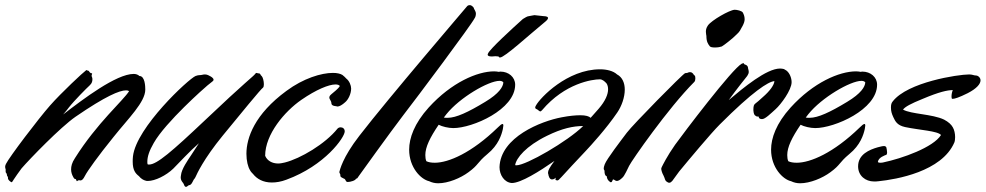

<svg xmlns="http://www.w3.org/2000/svg" viewBox="-123 -696 3840 748"><path d="M237 -388C237 -395 234 -396 234 -401C234 -402 234 -404 235 -406C236 -408 236 -409 236 -409C236 -412 232 -409 228 -413C223 -417 225 -421 218 -421C218 -421 216 -423 214 -423C213 -423 213 -422 211 -421C203 -416 116 -335 72 -285C27 -234 -87 -84 -100 -57C-102 -53 -103 -49 -103 -46C-103 -42 -102 -39 -101 -37V-28C-101 -26 -101 -24 -99 -22C-94 -17 -98 -12 -93 -8C-92 -7 -92 -7 -92 -2C-92 1 -91 6 -79 14C-76 14 -73 10 -70 4C-63 -6 -50 -26 -39 -40C-7 -77 112 -200 171 -241C289 -322 343 -344 368 -344C373 -344 377 -343 380 -341C358 -305 255 -217 169 -80C157 -62 154 -48 154 -36C154 -24 158 -14 162 -7C169 7 171 -3 174 5C175 9 176 10 177 10C178 10 180 6 186 6C187 7 189 7 190 7C196 7 201 3 208 -11C217 -29 259 -88 319 -162C377 -235 443 -298 443 -347C443 -359 442 -400 420 -400C415 -405 407 -408 398 -408C330 -408 201 -310 123 -250C134 -262 141 -272 145 -277C166 -304 216 -354 226 -363C236 -372 237 -380 237 -388Z M705 -379C708 -381 709 -383 709 -386C709 -389 705 -394 698 -398C692 -401 685 -406 676 -406C673 -406 670 -406 667 -405C656 -402 652 -405 639 -400C612 -389 408 -200 395 -87C394 -79 394 -72 394 -66C394 -33 405 -20 418 -10C426 0 436 6 445 8C447 9 450 9 453 9C481 9 524 -12 552 -39C575 -62 617 -108 652 -138L622 -92C608 -71 584 -37 582 -13C582 -10 581 -8 581 -6C581 11 591 14 594 24C596 30 599 32 602 32C604 32 607 30 609 28C614 23 619 29 627 13C635 -4 634 4 639 -7C644 -18 669 -75 745 -168C814 -252 893 -349 902 -355C904 -357 905 -362 905 -368C905 -380 901 -395 897 -399C890 -404 893 -410 885 -410C881 -410 878 -412 876 -412C875 -412 873 -411 871 -408C866 -400 834 -378 675 -227C547 -106 488 -55 458 -55C456 -55 454 -55 452 -56C451 -59 451 -62 451 -66C451 -85 458 -108 476 -139C522 -220 675 -355 685 -363Z M993 4C1143 -51 1220 -161 1220 -184C1220 -195 1212 -200 1204 -200C1199 -200 1195 -198 1192 -195C1144 -135 1047 -78 987 -63C978 -61 969 -59 961 -59C937 -59 918 -70 910 -89C910 -173 986 -262 1051 -307C1109 -347 1158 -367 1184 -367C1192 -367 1198 -365 1201 -361C1194 -349 1178 -338 1168 -329C1162 -324 1160 -320 1160 -316C1160 -309 1168 -303 1168 -294C1168 -281 1189 -283 1192 -281C1199 -281 1210 -287 1222 -298C1234 -308 1245 -331 1245 -351C1245 -363 1238 -381 1226 -390C1223 -394 1217 -399 1211 -404C1203 -409 1190 -412 1174 -412C1129 -412 1059 -391 993 -342C869 -251 837 -159 837 -97C837 -69 843 -46 851 -33C854 -27 859 -22 863 -18C878 1 902 15 936 15C953 15 972 12 993 4Z M1727 -656C1721 -665 1725 -665 1718 -671C1715 -674 1711 -676 1707 -676C1703 -676 1700 -675 1697 -672C1689 -662 1392 -316 1277 -167C1211 -82 1201 -33 1199 -26C1199 -21 1203 -19 1203 -14V-11C1203 -6 1211 -3 1217 0C1225 2 1222 13 1232 13C1242 13 1263 7 1264 0H1265C1268 0 1270 -2 1274 -9C1279 -16 1396 -179 1448 -247C1500 -314 1714 -600 1726 -625C1729 -629 1731 -636 1731 -643C1731 -648 1729 -652 1727 -656Z M1836 -193 1838 -207C1838 -211 1837 -213 1835 -213C1831 -213 1825 -208 1816 -199C1714 -100 1624 -62 1571 -62C1557 -62 1546 -64 1538 -68C1535 -75 1534 -83 1534 -92C1534 -123 1552 -160 1586 -210C1599 -203 1624 -197 1643 -197C1718 -197 1884 -269 1884 -366C1884 -396 1858 -417 1827 -417C1824 -417 1823 -417 1821 -416C1815 -417 1809 -418 1802 -418C1737 -418 1636 -375 1547 -277C1491 -215 1471 -158 1471 -113C1471 -43 1517 3 1549 10C1559 15 1571 18 1584 18C1623 18 1671 -2 1702 -25C1743 -55 1734 -61 1776 -96C1819 -131 1831 -171 1836 -193ZM1767 -299C1701 -259 1654 -237 1621 -237C1616 -237 1611 -237 1606 -238C1609 -242 1612 -246 1616 -251C1668 -316 1780 -381 1823 -381C1830 -381 1835 -379 1838 -375C1837 -358 1822 -332 1767 -299ZM2003 -613C2010 -619 2012 -623 2012 -626C2012 -633 1997 -633 1996 -633C1994 -633 1961 -637 1959 -637C1955 -637 1940 -633 1937 -633C1931 -633 1921 -626 1914 -622C1874 -586 1783 -503 1778 -487C1777 -485 1777 -484 1777 -483C1777 -477 1785 -476 1794 -476C1798 -476 1803 -477 1807 -477C1809 -477 1816 -476 1819 -476C1821 -475 1820 -472 1825 -472C1843 -472 1937 -559 2003 -613Z M2282 -258C2299 -283 2311 -317 2311 -347C2311 -372 2302 -395 2281 -406C2266 -420 2240 -426 2215 -426C2087 -426 1981 -315 1965 -285C1963 -282 1962 -279 1962 -277C1962 -273 1966 -271 1971 -269C1975 -266 1979 -262 1982 -262C1984 -262 1986 -264 1989 -267C2078 -372 2185 -387 2214 -387C2223 -387 2232 -380 2240 -371C2244 -365 2246 -357 2246 -348C2246 -329 2236 -303 2209 -272C2200 -261 2189 -250 2178 -237C2172 -243 2159 -247 2138 -247C2120 -247 2096 -245 2065 -239C1985 -224 1827 -162 1823 -45C1823 -14 1842 15 1871 17C1906 17 1978 -28 2037 -69C2017 -42 2012 -32 2012 -23C2012 -21 2012 -20 2013 -18C2014 -10 2018 3 2027 3C2035 3 2037 0 2043 -4C2042 -3 2041 0 2041 3C2041 5 2042 6 2044 6C2045 6 2047 7 2048 7C2052 7 2055 4 2065 -7C2080 -23 2126 -74 2159 -108C2178 -128 2240 -196 2282 -258ZM2008 -167C2067 -196 2110 -205 2149 -205C2088 -145 1927 -52 1889 -52C1887 -52 1885 -52 1884 -53C1888 -80 1926 -127 2008 -167Z M2583 -402C2577 -406 2581 -406 2575 -411C2572 -414 2568 -415 2565 -415C2563 -415 2561 -414 2559 -414C2555 -411 2550 -412 2546 -411C2534 -405 2343 -211 2319 -179C2295 -147 2241 -77 2233 -56C2230 -48 2229 -43 2229 -40C2229 -34 2232 -33 2232 -31C2232 -20 2234 -11 2240 -10C2242 -10 2239 3 2254 13C2255 14 2256 14 2257 14C2263 14 2263 3 2266 3C2270 3 2274 9 2280 9C2286 9 2293 5 2303 -5C2309 -10 2324 -41 2328 -50C2337 -69 2480 -275 2582 -377C2585 -380 2586 -386 2586 -391C2586 -396 2585 -401 2583 -402ZM2760 -577C2764 -586 2778 -604 2778 -621C2778 -633 2774 -641 2771 -647C2767 -654 2748 -658 2739 -658C2719 -657 2649 -617 2635 -597C2628 -587 2627 -579 2627 -572C2627 -564 2629 -558 2629 -556C2629 -534 2635 -525 2642 -516C2645 -512 2653 -511 2663 -511C2673 -511 2684 -513 2689 -515C2701 -522 2730 -546 2732 -548C2742 -558 2755 -568 2760 -577Z M2791 -433C2790 -440 2785 -443 2778 -445C2774 -447 2776 -450 2773 -450L2767 -448C2730 -429 2538 -175 2507 -132C2476 -88 2459 -53 2455 -45C2454 -42 2453 -40 2453 -38C2454 -31 2456 -23 2462 -12C2468 0 2467 5 2472 10C2477 14 2481 16 2484 16C2489 16 2492 13 2496 9L2523 -28C2561 -74 2646 -176 2681 -211C2810 -340 2870 -378 2894 -380C2893 -365 2877 -342 2848 -317C2832 -303 2831 -301 2819 -292C2814 -288 2812 -283 2812 -267C2813 -254 2815 -247 2822 -244C2824 -242 2826 -242 2828 -242C2830 -242 2833 -243 2833 -240C2833 -240 2833 -232 2846 -232C2858 -232 2879 -253 2899 -271C2919 -289 2961 -345 2961 -376C2961 -391 2954 -411 2941 -421L2931 -427C2926 -428 2922 -429 2916 -429C2863 -429 2773 -354 2716 -306C2747 -349 2780 -390 2788 -400C2792 -406 2794 -411 2794 -416C2794 -423 2791 -428 2791 -433Z M3246 -193 3248 -207C3248 -211 3247 -213 3245 -213C3241 -213 3235 -208 3226 -199C3124 -100 3034 -62 2981 -62C2967 -62 2956 -64 2948 -68C2945 -75 2944 -83 2944 -92C2944 -123 2962 -160 2996 -210C3009 -203 3034 -197 3053 -197C3128 -197 3294 -269 3294 -366C3294 -396 3268 -417 3237 -417C3234 -417 3233 -417 3231 -416C3225 -417 3219 -418 3212 -418C3147 -418 3046 -375 2957 -277C2901 -215 2881 -158 2881 -113C2881 -43 2927 3 2959 10C2969 15 2981 18 2994 18C3033 18 3081 -2 3112 -25C3153 -55 3144 -61 3186 -96C3229 -131 3241 -171 3246 -193ZM3177 -299C3111 -259 3064 -237 3031 -237C3026 -237 3021 -237 3016 -238C3019 -242 3022 -246 3026 -251C3078 -316 3190 -381 3233 -381C3240 -381 3245 -379 3248 -375C3247 -358 3232 -332 3177 -299Z M3330 -93C3332 -94 3333 -98 3333 -102C3333 -109 3331 -117 3330 -122C3328 -125 3326 -127 3321 -127C3315 -127 3308 -125 3296 -122C3265 -113 3220 -95 3220 -48C3220 -11 3249 11 3282 11C3287 11 3294 11 3300 10C3368 3 3546 -27 3595 -141C3597 -146 3598 -154 3598 -162C3598 -175 3595 -190 3589 -200C3583 -211 3572 -221 3555 -230C3509 -252 3427 -251 3395 -269C3403 -280 3425 -292 3472 -311C3536 -338 3568 -345 3589 -345C3586 -338 3584 -329 3584 -321C3584 -318 3584 -315 3585 -313C3585 -311 3586 -311 3589 -311C3596 -311 3613 -316 3647 -333C3682 -351 3697 -369 3697 -383C3697 -392 3689 -402 3678 -402C3671 -402 3665 -406 3653 -406C3609 -406 3413 -376 3355 -301C3350 -295 3348 -289 3348 -277C3348 -263 3351 -253 3357 -240C3365 -223 3372 -208 3403 -201C3460 -189 3530 -186 3543 -170C3513 -122 3393 -79 3317 -63C3317 -63 3313 -62 3308 -62C3304 -62 3299 -62 3297 -65C3299 -83 3325 -91 3330 -93Z"/></svg>

Font: Oregano
Style: Italic
Weight: 400
Italic angle: -12°
Designer: Astigmatic (AOETI)
Foundry: Astigmatic (AOETI)
Version: Version 1.000